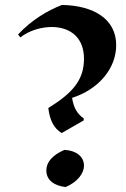

<svg xmlns="http://www.w3.org/2000/svg" viewBox="-20 -732 508 775"><path d="M62 -581 53 -593C108 -652 173 -690 230 -712C358 -710 449 -655 449 -550C449 -457 380 -372 271 -337C277 -297 292 -272 318 -254V-246L229 -195C196 -215 181 -248 175 -296C272 -356 319 -408 319 -495C319 -576 269 -622 190 -623C149 -623 101 -611 62 -581ZM245 23C294 2 319 -33 319 -63C319 -101 286 -125 240 -127C192 -106 167 -78 167 -44C167 -4 200 18 245 23Z"/></svg>

Font: Mazius Display
Style: Bold
Weight: 700
Designer: Alberto Casagrande & Collletttivo
Foundry: Collletttivo
Version: Version 2.000;Glyphs 3.2 (3221)